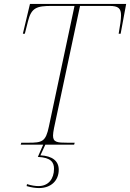

<svg xmlns="http://www.w3.org/2000/svg" viewBox="-20 -734 660 974"><path d="M85 0H199L172 62C239 65 254 90 254 122C254 173 226 210 175 210C160 210 138 207 117 200L115 210C139 217 160 220 178 220C238 220 278 183 278 127C278 83 246 57 185 54L210 0H356L359 -10H322C271 -10 249 -12 249 -46C249 -56 251 -68 254 -84L386 -704H535C580 -704 594 -692 594 -656C594 -634 589 -604 582 -563H592L620 -714H132L96 -563H106L122 -626C139 -695 166 -704 243 -704H358L228 -92C212 -15 194 -10 124 -10H88Z"/></svg>

Font: Noto Serif Display Thin
Style: Italic
Weight: 100
Italic angle: -12°
Designer: Monotype Design Team
Foundry: Monotype Imaging Inc.
Version: Version 2.009